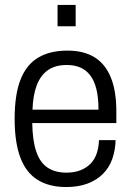

<svg xmlns="http://www.w3.org/2000/svg" viewBox="-20 -742 528 774"><path d="M247 12Q178 12 131.5 -17Q85 -46 62 -107Q39 -168 39 -263Q39 -360 62.5 -420.5Q86 -481 133.5 -509.5Q181 -538 252 -538Q317 -538 360.5 -511.5Q404 -485 426.5 -430.5Q449 -376 449 -293V-246H110Q111 -176 126 -131.5Q141 -87 171.5 -66.5Q202 -46 248 -46Q280 -46 304 -55.5Q328 -65 344.5 -81.5Q361 -98 369.5 -122.5Q378 -147 379 -177H446Q445 -136 432.5 -101Q420 -66 395 -41Q370 -16 333 -2Q296 12 247 12ZM111 -300H377Q377 -349 368.5 -383Q360 -417 343.5 -438.5Q327 -460 303.5 -470Q280 -480 249 -480Q203 -480 173.5 -459.5Q144 -439 128.5 -399Q113 -359 111 -300ZM212 -636V-722H285V-636Z"/></svg>

Font: Archivo SemiCondensed Light
Style: Regular
Weight: 300
Width: 4
Designer: Hector Gatti
Foundry: Omnibus-Type
Version: Version 2.001